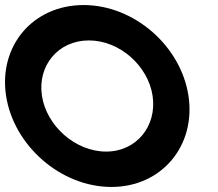

<svg xmlns="http://www.w3.org/2000/svg" viewBox="-40 -732 863 760"><path d="M-16 -353C14 -156 200 8 401 8C601 8 736 -156 706 -353C676 -550 491 -712 291 -712C90 -712 -46 -550 -16 -353ZM126 -353C108 -472 190 -572 312 -572C433 -572 546 -472 564 -353C582 -234 501 -132 380 -132C258 -132 144 -234 126 -353Z"/></svg>

Font: Ampere
Style: RevIta
Weight: 400
Version: Version 1